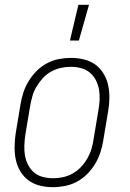

<svg xmlns="http://www.w3.org/2000/svg" viewBox="-20 -768 540 796"><path d="M199 8Q171 8 145 1.5Q119 -5 98.5 -20Q78 -35 64.5 -57.5Q51 -80 45.5 -106Q40 -132 40.5 -160Q41 -188 45 -215L65 -335Q69 -360 77 -384.5Q85 -409 99 -432Q113 -455 132 -474Q151 -493 174.5 -505.5Q198 -518 223.5 -523Q249 -528 274 -528Q302 -528 328.5 -521.5Q355 -515 375.5 -500Q396 -485 409.5 -462.5Q423 -440 428.5 -414Q434 -388 433.5 -360Q433 -332 428 -305L408 -185Q404 -160 396 -135.5Q388 -111 374 -88Q360 -65 341 -46Q322 -27 298.5 -14.5Q275 -2 249.5 3Q224 8 199 8ZM200 -29Q221 -29 241.5 -33.5Q262 -38 281 -48.5Q300 -59 315.5 -75.5Q331 -92 342 -111Q353 -130 359 -150Q365 -170 368 -191L388 -311Q392 -332 393 -354Q394 -376 390.5 -396.5Q387 -417 377.5 -435.5Q368 -454 352.5 -467Q337 -480 316 -485.5Q295 -491 274 -491Q253 -491 232.5 -486.5Q212 -482 192.5 -471.5Q173 -461 158 -444.5Q143 -428 131.5 -409Q120 -390 114.5 -370Q109 -350 105 -329L85 -209Q82 -188 81 -166Q80 -144 83.5 -123.5Q87 -103 96.5 -84.5Q106 -66 121 -53Q136 -40 157.5 -34.5Q179 -29 200 -29ZM270 -600 305 -748H349L307 -600Z"/></svg>

Font: Iosevka Curly Slab Extralight
Style: Italic
Weight: 200
Italic angle: -9°
Monospace: yes
Designer: Belleve Invis
Foundry: Belleve Invis
Version: Version 22.1.2; ttfautohint (v1.8.4)